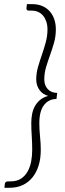

<svg xmlns="http://www.w3.org/2000/svg" viewBox="-20 -778 316 930"><path d="M194.5 -393Q194.5 -364.5 211.5 -346.2Q228.5 -328 257 -328L253.5 -298.5Q216.5 -298.5 193.5 -269.5Q170.5 -240.5 170.5 -181Q170.5 -151 174 -116.2Q177.5 -81.5 177.5 -51.5Q177.5 -9 166.8 24.8Q156 58.5 136.5 82.2Q117 106 89.2 118.8Q61.5 131.5 27 131.5H1.5L3.5 111.5Q4.5 106 9 103.2Q13.5 100.5 17.5 100.5H32Q61 100.5 81 87.8Q101 75 113.2 53.5Q125.5 32 130.8 4.8Q136 -22.5 136 -52Q136 -85 133.8 -118Q131.5 -151 131.5 -182Q131.5 -204.5 135.5 -225.5Q139.5 -246.5 149.2 -264Q159 -281.5 174.5 -294.2Q190 -307 213.5 -313.5Q201.5 -316.5 191 -323.2Q180.5 -330 172.8 -340Q165 -350 160.2 -363.5Q155.5 -377 155.5 -393Q155.5 -423.5 164 -453Q172.5 -482.5 182.8 -512.2Q193 -542 201.5 -572.8Q210 -603.5 210 -636Q210 -656 204.5 -672.8Q199 -689.5 189.2 -701.5Q179.5 -713.5 165.2 -720Q151 -726.5 134 -726.5H118.5Q115 -726.5 111.5 -729Q108 -731.5 108 -736.5V-737Q108 -737.5 108.2 -739.8Q108.5 -742 109 -746.2Q109.5 -750.5 110.5 -758H136Q163.5 -758 185 -748.8Q206.5 -739.5 221 -723Q235.5 -706.5 243 -684.2Q250.5 -662 250.5 -636Q250.5 -602 241.8 -571.2Q233 -540.5 222.5 -511.2Q212 -482 203.2 -453Q194.5 -424 194.5 -393Z"/></svg>

Font: Lato TR Light
Style: Italic
Weight: 300
Italic angle: -12°
Designer: Lukasz Dziedzic
Foundry: Lukasz Dziedzic
Version: Version 1.104 2013